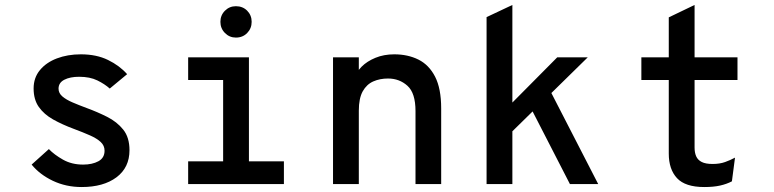

<svg xmlns="http://www.w3.org/2000/svg" viewBox="-20 -742 3120 774"><path d="M309 12Q246 12 193 -13.2Q140 -38.5 107.5 -78.5L177 -141Q198.5 -118.5 233.8 -98.5Q269 -78.5 315 -78.5Q352 -78.5 376.8 -92Q401.5 -105.5 401.5 -134.5Q401.5 -155 386 -169.5Q370.5 -184 342.8 -196.2Q315 -208.5 277.5 -222.5Q230.5 -240 194 -260.5Q157.5 -281 136.5 -310.8Q115.5 -340.5 115.5 -385.5Q115.5 -428.5 140.8 -459.2Q166 -490 209.2 -506.5Q252.5 -523 306 -523Q369 -523 415.5 -500.2Q462 -477.5 492.5 -443L422.5 -385Q402.5 -403 372.5 -417.8Q342.5 -432.5 299 -432.5Q262.5 -432.5 239.2 -420.5Q216 -408.5 216 -384.5Q216 -366.5 231.5 -353.2Q247 -340 272.8 -329Q298.5 -318 329.5 -306.5Q372 -291 411.8 -271Q451.5 -251 476.8 -219.5Q502 -188 502 -136.5Q502 -66.5 449.5 -27.2Q397 12 309 12Z M879.5 -5V-511H983.5V-5ZM738.5 0V-91.5H1124.5V0ZM738.5 -419.5V-511H944.5V-419.5ZM931 -590.5Q905 -590.5 886.8 -609Q868.5 -627.5 868.5 -654Q868.5 -680.5 886.8 -698.8Q905 -717 931 -717Q958.5 -717 976.5 -698.8Q994.5 -680.5 994.5 -654Q994.5 -627.5 976.5 -609Q958.5 -590.5 931 -590.5Z M1322.5 0V-511H1426.5V-398.5L1412 -427Q1416 -451.5 1437.8 -473.2Q1459.5 -495 1493.5 -509Q1527.5 -523 1569.5 -523Q1624 -523 1666.8 -501.8Q1709.5 -480.5 1734 -432.8Q1758.5 -385 1758.5 -305V0H1655V-294Q1655 -367 1622.5 -396.2Q1590 -425.5 1544 -425.5Q1511.5 -425.5 1484.8 -413.8Q1458 -402 1442.2 -373.8Q1426.5 -345.5 1426.5 -296V0Z M1941.5 0V-673L2045.5 -722V0ZM2032.5 -200V-315.5L2226.5 -511H2349.5ZM2277.5 0 2120 -306.5 2195.5 -381 2391.5 0Z M2819 12Q2742.5 12 2709.2 -23.8Q2676 -59.5 2676 -123V-419.5H2565.5V-511H2676V-672L2780 -722V-511H2953V-419.5H2780V-147Q2780 -126.5 2786.5 -111.8Q2793 -97 2808.8 -89Q2824.5 -81 2852.5 -81Q2881.5 -81 2903 -88.8Q2924.5 -96.5 2943 -106.5L2930.5 -11Q2909.5 0 2883 6Q2856.5 12 2819 12Z"/></svg>

Font: Overpass Mono SemiBold
Style: Regular
Weight: 600
Monospace: yes
Designer: Delve Withrington, Dave Bailey
Foundry: Delve Fonts LLC
Version: Version 4.000